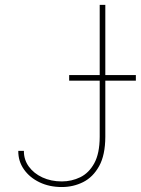

<svg xmlns="http://www.w3.org/2000/svg" viewBox="-20 -747 570 777"><path d="M383.5 -727.3H406.2V-193.2Q405.9 -119.3 381.2 -74.8Q356.5 -30.2 316.6 -10.1Q276.6 9.9 230.1 9.9Q180 9.9 140.1 -9.2Q100.1 -28.4 76.9 -61.4Q53.6 -94.5 54 -136.4H76.7Q76.3 -100.9 96.6 -73Q116.8 -45.1 151.8 -28.9Q186.8 -12.8 230.1 -12.8Q269.9 -12.8 304.9 -29.8Q339.8 -46.9 361.5 -86.3Q383.2 -125.7 383.5 -193.2ZM259.9 -420.5V-443.2H529.8V-420.5Z"/></svg>

Font: Inter Thin BETA
Style: Regular
Weight: 100
Designer: Rasmus Andersson
Foundry: rsms
Version: Version 3.011;git-f93a4a705